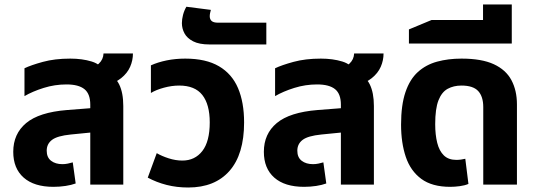

<svg xmlns="http://www.w3.org/2000/svg" viewBox="-20 -822 2392 855"><path d="M382 0V-356Q382 -404 356 -425Q330 -446 276 -446Q224 -446 174.5 -430.5Q125 -415 89 -394V-518Q118 -532 171 -546.5Q224 -561 293 -561Q346 -561 388.5 -548Q431 -535 450 -497Q492 -484 510.5 -446.5Q529 -409 529 -350V0ZM218 10Q132 10 85.5 -31Q39 -72 39 -146Q39 -226 96.5 -274Q154 -322 278 -332L406 -342V-234L295 -223Q235 -217 211.5 -199Q188 -181 188 -151Q188 -121 207.5 -106Q227 -91 258 -91Q270 -91 282 -93.5Q294 -96 304 -99L317 -5Q298 2 272 6Q246 10 218 10ZM447 -439 365 -508Q400 -520 420 -538.5Q440 -557 441 -584H572Q572 -553 559.5 -524.5Q547 -496 519.5 -474Q492 -452 447 -439Z M818 13Q767 13 722 1.5Q677 -10 638 -31L678 -140Q700 -127 731 -117Q762 -107 792 -107Q848 -107 881 -149.5Q914 -192 914 -277Q914 -357 881 -399Q848 -441 778 -441Q745 -441 710 -431.5Q675 -422 652 -408V-531Q683 -545 722 -553Q761 -561 805 -561Q897 -561 955 -527Q1013 -493 1040 -429.5Q1067 -366 1067 -277Q1067 -135 1002 -61Q937 13 818 13Z M914 -624Q867 -624 840 -638Q813 -652 801.5 -673.5Q790 -695 790 -719Q790 -736 795 -755.5Q800 -775 810 -792L919 -778Q917 -771 915.5 -763.5Q914 -756 914 -750Q914 -736 922.5 -728.5Q931 -721 951 -721H1166V-624Z M1498 0V-356Q1498 -404 1472 -425Q1446 -446 1392 -446Q1340 -446 1290.5 -430.5Q1241 -415 1205 -394V-518Q1234 -532 1287 -546.5Q1340 -561 1409 -561Q1462 -561 1504.5 -548Q1547 -535 1566 -497Q1608 -484 1626.5 -446.5Q1645 -409 1645 -350V0ZM1334 10Q1248 10 1201.5 -31Q1155 -72 1155 -146Q1155 -226 1212.5 -274Q1270 -322 1394 -332L1522 -342V-234L1411 -223Q1351 -217 1327.5 -199Q1304 -181 1304 -151Q1304 -121 1323.5 -106Q1343 -91 1374 -91Q1386 -91 1398 -93.5Q1410 -96 1420 -99L1433 -5Q1414 2 1388 6Q1362 10 1334 10ZM1563 -439 1481 -508Q1516 -520 1536 -538.5Q1556 -557 1557 -584H1688Q1688 -553 1675.5 -524.5Q1663 -496 1635.5 -474Q1608 -452 1563 -439Z M1985 10Q1904 10 1856 -25.5Q1808 -61 1787 -123.5Q1766 -186 1766 -267Q1766 -354 1785.5 -411.5Q1805 -469 1841 -501.5Q1877 -534 1926.5 -547.5Q1976 -561 2035 -561Q2125 -561 2179 -536Q2233 -511 2257.5 -465Q2282 -419 2282 -357V0H2132V-345Q2132 -392 2109.5 -416.5Q2087 -441 2035 -441Q2000 -441 1973.5 -426.5Q1947 -412 1932.5 -375Q1918 -338 1918 -269Q1918 -222 1927 -186Q1936 -150 1956.5 -130Q1977 -110 2012 -110Q2023 -110 2033.5 -111.5Q2044 -113 2052 -115L2066 -3Q2050 4 2027.5 7Q2005 10 1985 10Z M1801 -628V-691L1902 -733H2259V-628ZM2131 -689V-802H2259V-689Z"/></svg>

Font: Noto Sans Thai
Style: Bold
Weight: 700
Designer: Monotype Design Team
Foundry: Monotype Imaging Inc.
Version: Version 2.001